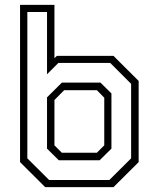

<svg xmlns="http://www.w3.org/2000/svg" viewBox="-20 -770 646 790"><path d="M166 0 62.5 -103V-750H204V-530.5L214 -540H447L550.5 -437V-103L447 0ZM222 -110.5 173.5 -158.5V-369.5L234.5 -430H393.5L438.5 -385.5V-158.5L390 -110.5ZM234.5 -141.5H378.5L409 -172V-368L378.5 -399H244L204 -358.5V-172ZM182 -29.5H430L519.5 -118.5V-425L433.5 -511H220L173.5 -464.5V-720.5H92.5V-118.5Z"/></svg>

Font: Tourney Light
Style: Regular
Weight: 300
Version: Version 1.015